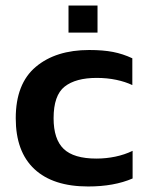

<svg xmlns="http://www.w3.org/2000/svg" viewBox="-20 -665 537 695"><path d="M228 -547V-645H333V-547ZM299 10Q172 10 104.5 -53Q37 -116 37 -237Q37 -362 109.5 -423Q182 -484 303 -484Q353 -484 389 -477Q425 -470 459 -454V-357Q434 -369 401 -376Q368 -383 330 -383Q254 -383 214 -351.5Q174 -320 174 -237Q174 -161 210.5 -126Q247 -91 329 -91Q364 -91 397.5 -98Q431 -105 460 -119V-19Q393 10 299 10Z"/></svg>

Font: Kanit Medium
Style: Regular
Weight: 500
Designer: Katatrad Team
Foundry: CadsonDemak
Version: Version 2.000; ttfautohint (v1.8.3)